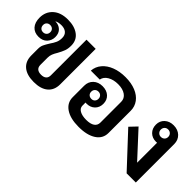

<svg xmlns="http://www.w3.org/2000/svg" viewBox="8 -1124 1672 1672"><g transform="rotate(45 844.5 -288.0)"><path d="M552 -576V-139Q552 -68 506 -29Q460 10 374 10Q288 10 242 -29Q196 -68 196 -139V-221Q196 -250 206 -271.5Q216 -293 236 -325Q257 -355 268 -379.5Q279 -404 279 -436Q279 -473 256.5 -492Q234 -511 196 -511Q158 -511 133 -497H137Q176 -497 203.5 -471.5Q231 -446 231 -400Q231 -358 203 -328Q175 -298 125 -298Q73 -298 43.5 -331Q14 -364 14 -423Q14 -495 63.5 -540.5Q113 -586 201 -586Q283 -586 332.5 -549Q382 -512 382 -445Q382 -407 372 -380Q362 -353 342 -317Q326 -291 318 -270.5Q310 -250 310 -226V-137Q310 -109 326.5 -94.5Q343 -80 375 -80Q406 -80 422.5 -94.5Q439 -109 439 -137V-576ZM125 -443Q106 -443 93.5 -431Q81 -419 81 -399Q81 -379 93 -366.5Q105 -354 125 -354Q145 -354 157.5 -366.5Q170 -379 170 -399Q170 -419 157.5 -431Q145 -443 125 -443Z M1149 -410V-137Q1149 -68 1089.5 -29Q1030 10 927 10Q824 10 766 -29.5Q708 -69 708 -137V-278Q708 -327 740.5 -358Q773 -389 825 -389Q876 -389 907 -360.5Q938 -332 938 -285Q938 -239 908.5 -210.5Q879 -182 833 -182Q824 -182 820 -183V-145Q820 -114 850 -97Q880 -80 930 -80Q982 -80 1008.5 -98.5Q1035 -117 1035 -151V-407Q1035 -448 1000.5 -472.5Q966 -497 908 -497Q852 -497 812.5 -474Q773 -451 766 -412H656Q660 -464 693.5 -503.5Q727 -543 783 -564.5Q839 -586 910 -586Q982 -586 1036 -564Q1090 -542 1119.5 -502Q1149 -462 1149 -410ZM788 -285Q788 -265 800.5 -253Q813 -241 833 -241Q853 -241 865 -253.5Q877 -266 877 -285Q877 -305 864.5 -317.5Q852 -330 833 -330Q813 -330 800.5 -317.5Q788 -305 788 -285Z M1622 -473V0H1509L1232 -297L1294 -362L1508 -130V-376Q1504 -375 1495 -375Q1448 -375 1418.5 -404.5Q1389 -434 1389 -481Q1389 -527 1421 -556.5Q1453 -586 1503 -586Q1556 -586 1589 -554.5Q1622 -523 1622 -473ZM1541 -480Q1541 -500 1528 -513Q1515 -526 1495 -526Q1475 -526 1462.5 -513Q1450 -500 1450 -480Q1450 -461 1463 -448Q1476 -435 1495 -435Q1515 -435 1528 -447.5Q1541 -460 1541 -480Z"/></g></svg>

Font: Sarabun SemiBold
Style: Regular
Weight: 600
Designer: Suppakit Chalermlarp | Katatrad Co.,Ltd.
Foundry: Cadson Demak Co.,Ltd.
Version: Version 1.000; ttfautohint (v1.6)